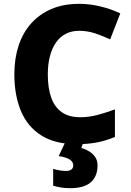

<svg xmlns="http://www.w3.org/2000/svg" viewBox="-20 -744 683 1004"><path d="M394 -583Q355 -583 324.5 -567.5Q294 -552 273 -522Q252 -492 241 -450Q230 -408 230 -355Q230 -283 248 -233Q266 -183 303.5 -157Q341 -131 399 -131Q444 -131 488 -142.5Q532 -154 581 -172V-28Q534 -8 486 1Q438 10 382 10Q269 10 196.5 -35.5Q124 -81 89.5 -163.5Q55 -246 55 -356Q55 -437 77 -504.5Q99 -572 142.5 -621Q186 -670 249 -697Q312 -724 395 -724Q447 -724 502.5 -711Q558 -698 609 -674L556 -538Q516 -557 476 -570Q436 -583 394 -583ZM490 122Q490 177 455.5 208.5Q421 240 347 240Q319 240 296.5 236Q274 232 258 227V139Q274 144 292.5 147Q311 150 326 150Q342 150 352.5 143Q363 136 363 121Q363 103 346 91Q329 79 287 72L321 0H416L405 30Q425 35 444.5 46.5Q464 58 477 76Q490 94 490 122Z"/></svg>

Font: Noto Sans Devanagari ExtraBold
Style: Regular
Weight: 800
Version: Version 2.003